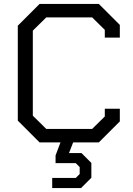

<svg xmlns="http://www.w3.org/2000/svg" viewBox="-20 -720 671 971"><path d="M510 -530V-569L446 -632H214L146 -565V-135L214 -68H446L510 -131V-170H586V-106L480 0H350L329 54H392L442 104V179L390 231H244V180H363L383 160V125L363 105H261V66L286 0H180L70 -110V-590L180 -700H480L586 -594V-530Z"/></svg>

Font: Chakra Petch
Style: Regular
Weight: 400
Designer: Katatrad Aksorn Co.,Ltd.
Foundry: Cadson Demak Co.,Ltd.
Version: Version 1.000; ttfautohint (v1.6)